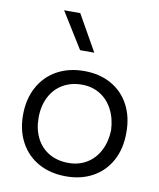

<svg xmlns="http://www.w3.org/2000/svg" viewBox="-85 -817 743 897"><g transform="rotate(10 286.5 -368.5)"><path d="M288.6 12.2Q215.1 12.2 159.2 -18.5Q103.3 -49.3 72.6 -105.6Q41.9 -162 41.9 -235.8Q41.9 -310.5 72.6 -367.6Q103.3 -424.8 159.2 -456.1Q215.1 -487.3 288.6 -487.3Q362.1 -487.3 417.4 -456.1Q472.8 -424.8 502.7 -367.9Q532.6 -310.9 531.7 -235.7Q531.7 -161.5 501.5 -105.4Q471.3 -49.3 416.2 -18.5Q361.2 12.2 288.6 12.2ZM289.1 -51.5Q338 -51.5 375.9 -74.3Q413.8 -97.1 435.7 -139Q457.6 -180.9 459.6 -235.7Q457.2 -291.6 435.1 -334Q413 -376.5 375.2 -399.6Q337.5 -422.7 289.1 -422.7Q237.7 -422.7 198.5 -399.6Q159.3 -376.5 137.6 -334.1Q115.8 -291.7 115.8 -235.7Q115.8 -180.9 137.1 -139Q158.4 -97.1 197.8 -74.3Q237.2 -51.5 289.1 -51.5ZM146 -750.4H222.7L319.3 -579.8H252Z"/></g></svg>

Font: DavidDev Light
Style: Regular
Weight: 300
Designer: David.dev
Foundry: David.dev
Version: Version 1.001;FEAKit 1.0